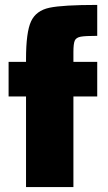

<svg xmlns="http://www.w3.org/2000/svg" viewBox="-20 -762 438 782"><path d="M86 -369H15V-510H86V-521Q86 -631 106.5 -675Q127 -719 181.5 -730.5Q236 -742 376 -742V-616Q327 -616 308.5 -612.5Q290 -609 284.5 -596.5Q279 -584 279 -550V-510H376V-369H279V0H86Z"/></svg>

Font: Saira Semi Condensed Black
Style: Regular
Weight: 900
Width: 4
Designer: Hector Gatti with collaboration of the Omnibus-Type team
Foundry: Omnibus-Type
Version: Version 1.001; ttfautohint (v1.8)